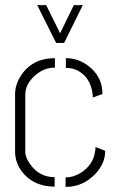

<svg xmlns="http://www.w3.org/2000/svg" viewBox="-20 -732 462 753"><path d="M126 -711.9H161.1L215.8 -601.6L269.5 -711.9H304.7L231.4 -563.5H200.2ZM39.1 -137.7Q39.1 -85.9 78.1 -44.9Q122.1 0 194.3 0V-37.1Q133.8 -37.1 97.7 -88.9Q79.1 -114.3 79.1 -137.7V-360.4Q79.1 -402.3 118.2 -436.5Q152.3 -466.8 195.3 -466.8V-503.9Q106.4 -503.9 61.5 -434.6Q39.1 -398.4 39.1 -363.3ZM238.3 -465.8Q289.1 -465.8 321.3 -423.8Q338.9 -398.4 342.8 -365.2Q343.8 -359.4 343.8 -349.6L381.8 -363.3Q381.8 -432.6 325.2 -474.6Q286.1 -503.9 238.3 -503.9ZM237.3 1Q306.6 1 355.5 -51.8Q392.6 -91.8 392.6 -140.6L354.5 -155.3Q354.5 -146.5 353.5 -141.6Q346.7 -85 295.9 -53.7Q266.6 -36.1 237.3 -36.1Z"/></svg>

Font: Post No Bills Colombo
Style: Light
Weight: 400
Designer: Kosala Senevirathne, Siva Puranthara, Lasantha Premarathna, Tharique Azeez
Foundry: Mooniak
Version: Version 1.220 ; ttfautohint (v1.5)